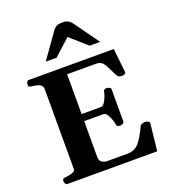

<svg xmlns="http://www.w3.org/2000/svg" viewBox="-168 -1079 1057 1199"><g transform="rotate(-20 360.5 -479.5)"><path d="M53.7 -24.9Q53.7 -41 69.8 -43Q93.3 -44.9 117.2 -51.5Q141.1 -58.1 141.1 -74.2V-602.5Q141.1 -623.5 128.7 -632.8Q116.2 -642.1 99.1 -645.3Q82 -648.4 66.9 -649.9Q56.6 -650.9 53 -654.1Q49.3 -657.2 49.3 -668Q49.3 -673.3 53.5 -683.1Q57.6 -692.9 65.9 -692.9H631.8L648.9 -534.2Q649.9 -525.9 640.9 -521.7Q631.8 -517.6 626.5 -517.6Q618.7 -517.6 607.9 -520.3Q597.2 -522.9 591.3 -533.7Q571.8 -570.3 560.3 -595Q548.8 -619.6 535.2 -632.1Q521.5 -644.5 495.1 -644.5H304.2V-379.9H434.6Q447.3 -381.8 458 -398.4Q468.8 -415 475.8 -434.3Q482.9 -453.6 483.9 -463.4Q484.9 -473.1 491.7 -476.1Q498.5 -479 506.3 -479Q511.7 -479 522.5 -474.9Q533.2 -470.7 533.2 -462.4V-246.1Q533.2 -237.8 522.5 -233.6Q511.7 -229.5 506.3 -229.5Q498.5 -229.5 491 -232.9Q483.4 -236.3 482.4 -245.6Q481.9 -256.3 474.9 -277.1Q467.8 -297.9 456.5 -315.4Q445.3 -333 431.6 -333H304.2V-96.2Q304.2 -69.3 318.4 -60.1Q332.5 -50.8 348.6 -49.3H489.7Q533.7 -49.3 562.3 -79.1Q590.8 -108.9 624.5 -182.1Q628.4 -190.9 639.2 -194.6Q649.9 -198.2 657.7 -198.2Q667 -198.2 677 -194.1Q687 -189.9 688 -181.6L668.5 0H70.3Q62 0 57.9 -9.8Q53.7 -19.5 53.7 -24.9ZM205.6 -764.2 326.2 -934.1Q333.5 -944.8 347.4 -951.9Q361.3 -959 386.2 -959Q411.6 -959 425.8 -950.2Q439.9 -941.4 448.2 -929.7L566.9 -764.2H497.1L386.2 -862.3L277.8 -764.2Z"/></g></svg>

Font: Gelasio
Style: Bold
Weight: 700
Designer: Eben Sorkin
Foundry: Eben Sorkin
Version: Version 1.008